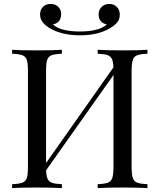

<svg xmlns="http://www.w3.org/2000/svg" viewBox="-20 -963 817 983"><path d="M653.8 -602.1V-106Q654.3 -68.4 660.2 -51.3Q666 -34.2 682.6 -27.8Q699.2 -21.5 734.9 -20V0Q692.9 -2.9 609.9 -2.9Q526.9 -2.9 480 0V-20Q515.6 -21.5 532.2 -27.8Q548.8 -34.2 554.7 -51.3Q560.5 -68.4 561 -106V-579.1L215.8 -90.8Q217.3 -60.5 224.1 -46.4Q231 -32.2 247.1 -26.9Q263.2 -21.5 296.9 -20V0Q250.5 -2.9 167 -2.9Q83.5 -2.9 42 0V-20Q78.1 -21.5 94.7 -27.8Q111.3 -34.2 117.2 -51.3Q123 -68.4 123 -106V-602.1Q123 -639.6 117.2 -656.7Q111.3 -673.8 94.7 -680.2Q78.1 -686.5 42 -688V-708Q83.5 -705.1 167 -705.1Q250.5 -705.1 296.9 -708V-688Q260.7 -686.5 244.1 -680.2Q227.5 -673.8 221.7 -656.7Q215.8 -639.6 215.8 -602.1V-128.4L560.5 -617.7Q559.6 -647.5 552.7 -661.6Q545.9 -675.8 529.8 -681.2Q513.7 -686.5 480 -688V-708Q526.9 -705.1 609.9 -705.1Q692.9 -705.1 734.9 -708V-688Q699.2 -686.5 682.6 -680.2Q666 -673.8 660.2 -656.7Q654.3 -639.6 653.8 -602.1ZM526.9 -837.9Q484.9 -846.7 484.9 -891.1Q485.4 -913.6 501 -928.2Q516.6 -942.9 540 -942.9Q563.5 -942.4 578.1 -927.7Q592.8 -913.1 593.3 -890.1Q593.8 -867.2 582 -851.1Q570.3 -835 544.9 -819.8Q483.4 -782.2 389.6 -782.2Q295.9 -782.2 232.9 -819.8Q185.1 -849.1 185.1 -888.2Q185.1 -913.1 199.7 -927.7Q214.4 -942.4 238.3 -942.9Q261.7 -943.4 277.3 -928.7Q293 -914.1 293 -891.6Q293 -846.7 251 -837.9Q290 -801.8 388.7 -801.8Q487.3 -801.8 526.9 -837.9Z"/></svg>

Font: PlayfairDisplay-Regular
Style: Regular
Weight: 400
Designer: Claus Eggers Sørensen
Foundry: Claus Eggers Sørensen
Version: Version 1.002;PS 001.002;hotconv 1.0.70;makeotf.lib2.5.58329